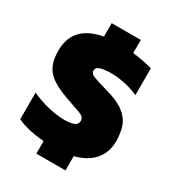

<svg xmlns="http://www.w3.org/2000/svg" viewBox="-194 -842 945 1040"><g transform="rotate(30 278.5 -322.0)"><path d="M196 86V8Q147 4 103 -6Q59 -16 27 -32V-198Q74 -176 130.5 -162Q187 -148 234 -148Q274 -148 295 -157Q316 -166 316 -188Q316 -212 283.5 -224Q251 -236 189 -257Q125 -280 88.5 -305.5Q52 -331 36 -367Q20 -403 20 -457Q20 -614 196 -646V-730H378V-648Q413 -644 446 -637.5Q479 -631 502 -624V-457Q451 -478 408.5 -486Q366 -494 331 -494Q296 -494 267.5 -487.5Q239 -481 239 -458Q239 -439 264 -429.5Q289 -420 348 -403Q427 -382 467.5 -351.5Q508 -321 522.5 -280.5Q537 -240 537 -188Q537 -120 497.5 -72Q458 -24 378 -3V86Z"/></g></svg>

Font: Kanit ExtraBold
Style: Regular
Weight: 800
Designer: Katatrad Team
Foundry: CadsonDemak
Version: Version 2.000; ttfautohint (v1.8.3)